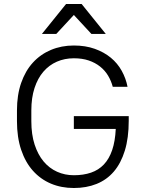

<svg xmlns="http://www.w3.org/2000/svg" viewBox="-20 -935 730 962"><path d="M350 7Q287 7 235 -15Q183 -37 145 -79.5Q107 -122 86 -184.5Q65 -247 65 -328V-382Q65 -459 86 -519.5Q107 -580 145 -621.5Q183 -663 235.5 -685Q288 -707 350 -707Q408 -707 454.5 -690.5Q501 -674 535 -646Q569 -618 590 -580Q611 -542 619 -500H545Q537 -530 521.5 -556Q506 -582 481.5 -601.5Q457 -621 424.5 -632Q392 -643 350 -643Q304 -643 265 -626Q226 -609 197.5 -576Q169 -543 153 -494Q137 -445 137 -382V-328Q137 -261 153.5 -210.5Q170 -160 198.5 -126Q227 -92 266 -74.5Q305 -57 350 -57Q398 -57 436 -70Q474 -83 500.5 -111Q527 -139 542 -183Q557 -227 560 -289H350V-353H625V-330Q625 -244 605.5 -180.5Q586 -117 550.5 -75.5Q515 -34 464 -13.5Q413 7 350 7ZM311 -915H389L510 -765H438L350 -860L262 -765H190Z"/></svg>

Font: PT Root UI
Style: Regular
Weight: 400
Designer: Vitaly Kuzmin
Foundry: ParaType Ltd.
Version: Version 2.001G